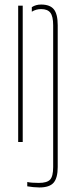

<svg xmlns="http://www.w3.org/2000/svg" viewBox="-20 -625 332 845"><path d="M100 195V176Q118.5 180 151 180Q187 180 200.5 165.5Q214 151 214 110V-514Q214 -552.5 201.8 -568.8Q189.5 -585 161 -585Q138.5 -585 120 -573.5V-593.5Q137.5 -605 161 -605Q200 -605 217 -584Q234 -563 234 -514V110Q234 158 216 179Q198 200 153 200Q142 200 126 198.5Q110 197 100 195ZM60 0V-600H80V0Z"/></svg>

Font: Big Shoulders Stencil Display Thin
Style: Regular
Weight: 100
Designer: Patric King
Foundry: XO Type Co
Version: Version 1.000